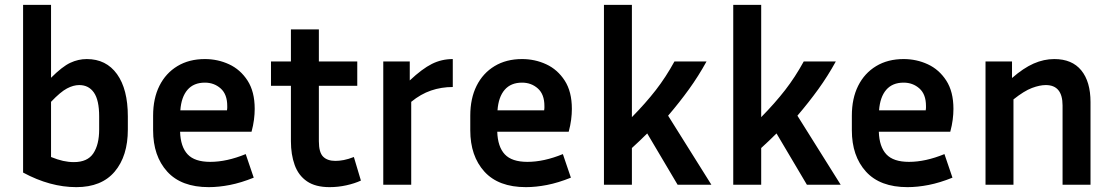

<svg xmlns="http://www.w3.org/2000/svg" viewBox="-20 -760 4580 790"><path d="M506 -227Q506 -118 452 -54Q398 10 294 10Q186 10 75 -50V-740H190V-440Q236 -486 269 -501.5Q302 -517 337 -517Q417 -517 461.5 -455Q506 -393 506 -281ZM306 -410Q282 -410 255.5 -396Q229 -382 190 -341V-114Q217 -103 239.5 -98Q262 -93 284 -93Q340 -93 364 -129Q388 -165 388 -227V-281Q388 -348 366.5 -379Q345 -410 306 -410Z M1024 -29Q972 -8 926 1Q880 10 839 10Q726 10 668 -54Q610 -118 610 -224V-284Q610 -355 636 -407Q662 -459 710 -488Q758 -517 823 -517Q876 -517 922.5 -495.5Q969 -474 998.5 -428.5Q1028 -383 1028 -312Q1028 -291 1025 -267.5Q1022 -244 1015 -218H721Q723 -156 752 -125Q781 -94 845 -94Q879 -94 915.5 -102Q952 -110 991 -126ZM823 -420Q777 -420 751.5 -390.5Q726 -361 722 -306H914Q915 -311 915 -315.5Q915 -320 915 -324Q915 -372 888 -396Q861 -420 823 -420Z M1465 -17Q1439 -5 1405 2.5Q1371 10 1336 10Q1278 10 1243 -14Q1208 -38 1192.5 -81Q1177 -124 1177 -179V-407H1095V-507H1177V-639H1292V-507H1450V-407H1292V-179Q1292 -133 1309.5 -115.5Q1327 -98 1360 -98Q1376 -98 1394.5 -101.5Q1413 -105 1436 -114Z M1843 -402Q1796 -402 1753.5 -387.5Q1711 -373 1672 -341V0H1557V-507H1666V-429Q1717 -477 1757 -497Q1797 -517 1843 -517Z M2329 -29Q2277 -8 2231 1Q2185 10 2144 10Q2031 10 1973 -54Q1915 -118 1915 -224V-284Q1915 -355 1941 -407Q1967 -459 2015 -488Q2063 -517 2128 -517Q2181 -517 2227.5 -495.5Q2274 -474 2303.5 -428.5Q2333 -383 2333 -312Q2333 -291 2330 -267.5Q2327 -244 2320 -218H2026Q2028 -156 2057 -125Q2086 -94 2150 -94Q2184 -94 2220.5 -102Q2257 -110 2296 -126ZM2128 -420Q2082 -420 2056.5 -390.5Q2031 -361 2027 -306H2219Q2220 -311 2220 -315.5Q2220 -320 2220 -324Q2220 -372 2193 -396Q2166 -420 2128 -420Z M2768 0 2643 -211Q2613 -181 2580 -151V0H2465V-740H2580V-278Q2637 -336 2678.5 -389.5Q2720 -443 2755 -507H2887Q2854 -447 2815 -393Q2776 -339 2729 -284L2907 0Z M3300 0 3175 -211Q3145 -181 3112 -151V0H2997V-740H3112V-278Q3169 -336 3210.5 -389.5Q3252 -443 3287 -507H3419Q3386 -447 3347 -393Q3308 -339 3261 -284L3439 0Z M3899 -29Q3847 -8 3801 1Q3755 10 3714 10Q3601 10 3543 -54Q3485 -118 3485 -224V-284Q3485 -355 3511 -407Q3537 -459 3585 -488Q3633 -517 3698 -517Q3751 -517 3797.5 -495.5Q3844 -474 3873.5 -428.5Q3903 -383 3903 -312Q3903 -291 3900 -267.5Q3897 -244 3890 -218H3596Q3598 -156 3627 -125Q3656 -94 3720 -94Q3754 -94 3790.5 -102Q3827 -110 3866 -126ZM3698 -420Q3652 -420 3626.5 -390.5Q3601 -361 3597 -306H3789Q3790 -311 3790 -315.5Q3790 -320 3790 -324Q3790 -372 3763 -396Q3736 -420 3698 -420Z M4283 -410Q4258 -410 4226 -398Q4194 -386 4150 -351V0H4035V-507H4144V-439Q4191 -480 4233 -498.5Q4275 -517 4318 -517Q4391 -517 4429 -470.5Q4467 -424 4467 -340V0H4352V-326Q4352 -410 4283 -410Z"/></svg>

Font: Inria Sans
Style: Bold
Weight: 700
Designer: Black Foundry Team
Foundry: Black Foundry
Version: Version 1.2; ttfautohint (v1.8.3)